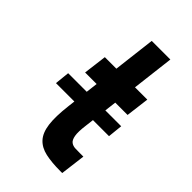

<svg xmlns="http://www.w3.org/2000/svg" viewBox="-213 -779 860 860"><g transform="rotate(45 217.0 -349.0)"><path d="M162 -230 181 -389H108L122 -500H195L219 -700H337L313 -500H391L377 -389H299L279 -224Q273 -179 277 -156.5Q281 -134 292 -126Q303 -118 318 -117.5Q333 -117 349 -117H369L354 2H342Q287 2 248.5 -6.5Q210 -15 187.5 -39.5Q165 -64 159 -109.5Q153 -155 162 -230ZM385.4 -263H49.4L56.6 -333H392.6Z"/></g></svg>

Font: Kulim Park
Style: Bold Italic
Weight: 700
Italic angle: -8°
Designer: Noponies / Dale Sattler
Foundry: Noponies
Version: Version 1.000; ttfautohint (v1.8.3)